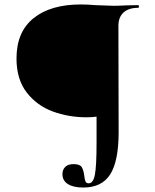

<svg xmlns="http://www.w3.org/2000/svg" viewBox="-20 -648 697 861"><path d="M260 133Q260 113 272.5 100.5Q285 88 310 88Q338 88 346.5 101.5Q355 115 358 141Q360 158 363.5 166Q367 174 378 174Q398 174 405.5 135.5Q413 97 413 -8V-125Q394 -122 368 -122Q288 -122 217 -148Q146 -174 100 -233Q54 -292 54 -386Q54 -505 130.5 -566.5Q207 -628 342 -628Q372 -628 406 -625Q481 -622 490 -622Q510 -622 548 -624L600 -625Q603 -625 603 -619Q603 -613 600 -613Q557 -613 534 -592Q511 -571 511 -532L512 -55Q512 74 474.5 133.5Q437 193 353 193Q309 193 284.5 177.5Q260 162 260 133Z"/></svg>

Font: Cormorant Infant
Style: Bold
Weight: 700
Designer: Christian Thalmann (Catharsis Fonts)
Foundry: Catharsis Fonts
Version: Version 4.000